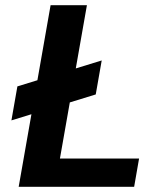

<svg xmlns="http://www.w3.org/2000/svg" viewBox="-20 -720 629 740"><path d="M24 -256 47 -387 372 -487 349 -356ZM52 0 175 -700H315L211 -109H516L497 0Z"/></svg>

Font: DM Sans 17pt ExtraBold
Style: Italic
Weight: 800
Italic angle: -10°
Version: Version 4.004;gftools[0.9.30]